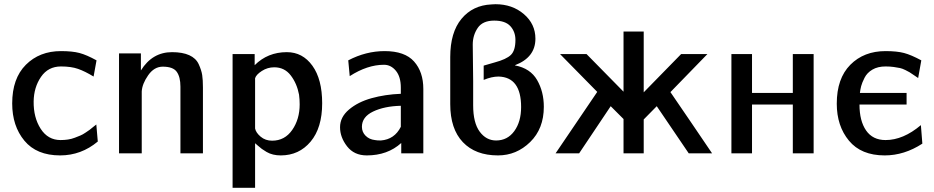

<svg xmlns="http://www.w3.org/2000/svg" viewBox="-20 -729 4439 913"><path d="M38 -237Q38 -356 103 -421Q168 -486 270 -486Q324 -486 358 -477Q392 -468 439 -442L425 -365Q384 -390 351 -401.5Q318 -413 270 -413Q209 -413 175 -363.5Q141 -314 140 -247Q139 -170 173.5 -116.5Q208 -63 268 -63Q286 -63 303 -65.5Q320 -68 335.5 -74Q351 -80 362 -84.5Q373 -89 387 -98.5Q401 -108 406 -111.5Q411 -115 424 -126L438 -137L445 -56Q366 10 266 10Q154 10 96 -60Q38 -130 38 -237Z M546 0V-475H650V-394Q704 -481 798 -481Q848 -481 880 -466.5Q912 -452 925 -423.5Q938 -395 941.5 -372Q945 -349 945 -313V0H838V-317Q838 -363 820.5 -387.5Q803 -412 754 -412Q713 -412 684.5 -371Q656 -330 654 -294V0Z M1086 164V-472H1191V-419Q1253 -481 1344 -481Q1419 -481 1465.5 -416.5Q1512 -352 1512 -238Q1512 -121 1457 -55.5Q1402 10 1315 10Q1296 10 1279 6Q1262 2 1247.5 -6.5Q1233 -15 1225 -21Q1217 -27 1205.5 -37Q1194 -47 1193 -48V164ZM1193 -357V-325V-118Q1197 -98 1219.5 -79Q1242 -60 1274 -60Q1334 -60 1369.5 -111Q1405 -162 1405 -233Q1405 -256 1402 -279Q1392 -332 1362.5 -370.5Q1333 -409 1284 -409Q1252 -409 1225 -391.5Q1198 -374 1193 -357Z M1886 -283V-312Q1886 -364 1862.5 -392.5Q1839 -421 1806 -421Q1727 -421 1643 -367L1636 -442Q1720 -486 1809 -486Q1905 -486 1949 -436.5Q1993 -387 1993 -306V0H1888V-49Q1823 10 1724 10Q1664 10 1630.5 -33Q1597 -76 1597 -124Q1597 -172 1639.5 -208Q1682 -244 1746.5 -262Q1811 -280 1886 -283ZM1701 -126Q1701 -101 1718.5 -83.5Q1736 -66 1763 -63Q1772 -61 1791 -61Q1856 -66 1886 -126V-226Q1807 -224 1754 -198.5Q1701 -173 1701 -126Z M2121 -234V-458Q2121 -575 2174.5 -639.5Q2228 -704 2317 -708H2316Q2322 -709 2336 -709Q2416 -709 2471 -662Q2526 -615 2526 -545Q2526 -456 2429 -419V-418Q2502 -404 2534 -348.5Q2566 -293 2566 -221Q2566 -117 2501 -53.5Q2436 10 2348 10Q2241 10 2181 -53Q2121 -116 2121 -234ZM2280 -349V-417Q2288 -420 2332 -432Q2388 -447 2409.5 -468Q2431 -489 2431 -539Q2431 -578 2407 -604.5Q2383 -631 2330 -631Q2275 -631 2251.5 -596Q2228 -561 2228 -517L2230 -343V-267V-228Q2230 -145 2261 -103Q2292 -61 2339 -61Q2393 -61 2425.5 -105.5Q2458 -150 2458 -220Q2458 -362 2351 -365Q2318 -365 2280 -349Z M2622 0 2820 -292 2643 -472H2769L2945 -293V-579H3041V-290L3219 -472H3344L3168 -291Q3200 -244 3267 -146Q3334 -48 3366 0H3255L3103 -224L3041 -161V0H2945V-163L2884 -224Q2858 -185 2734 0Z M3458 0V-472H3556V-287H3750V-472H3849V0H3750V-232H3556V0Z M3959 -236Q3959 -356 4023.5 -421Q4088 -486 4191 -486Q4245 -486 4279 -477Q4313 -468 4361 -442L4346 -358Q4341 -361 4326 -371.5Q4311 -382 4305 -385.5Q4299 -389 4285 -396Q4271 -403 4259.5 -405.5Q4248 -408 4230 -410.5Q4212 -413 4191 -413Q4154 -413 4128.5 -398Q4103 -383 4091 -359Q4079 -335 4075 -319.5Q4071 -304 4069 -287H4291V-286V-232H4067Q4067 -154 4098.5 -108.5Q4130 -63 4191 -63Q4275 -63 4359 -134L4366 -46Q4280 10 4187 10Q4075 10 4017 -60Q3959 -130 3959 -236Z"/></svg>

Font: Coval
Style: Medium
Weight: 500
Foundry: Context Ltd
Version: Version 001.000